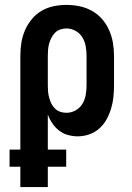

<svg xmlns="http://www.w3.org/2000/svg" viewBox="-20 -548 540 783"><path d="M63 215V132H19V62H63V-320Q63 -347 67 -373Q71 -399 81.5 -423.5Q92 -448 109 -469Q126 -490 149 -503.5Q172 -517 198 -522.5Q224 -528 251 -528Q278 -528 304.5 -522.5Q331 -517 354.5 -504Q378 -491 396 -470.5Q414 -450 425 -425Q436 -400 440.5 -373.5Q445 -347 445 -320V-200Q445 -176 442.5 -152Q440 -128 433 -105Q426 -82 414.5 -61Q403 -40 385 -24Q367 -8 344 0Q321 8 297 8Q277 8 257 2.5Q237 -3 221 -15.5Q205 -28 193.5 -45Q182 -62 175 -81V62H250V132H175V215ZM251 -88Q271 -88 288.5 -98Q306 -108 316 -124.5Q326 -141 329.5 -160.5Q333 -180 333 -200V-320Q333 -340 329.5 -359.5Q326 -379 316 -395.5Q306 -412 288.5 -422Q271 -432 251 -432Q239 -432 226.5 -428Q214 -424 205 -415Q196 -406 190 -394.5Q184 -383 180.5 -370.5Q177 -358 176 -345.5Q175 -333 175 -320V-200Q175 -187 176 -174.5Q177 -162 180.5 -149.5Q184 -137 189.5 -125.5Q195 -114 204.5 -105Q214 -96 226 -92Q238 -88 251 -88Z"/></svg>

Font: Iosevka Gothic
Style: Bold
Weight: 700
Monospace: yes
Designer: Belleve Invis
Foundry: Belleve Invis
Version: Version 15.5.1; ttfautohint (v1.8.4)